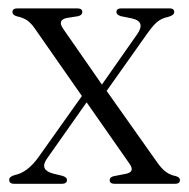

<svg xmlns="http://www.w3.org/2000/svg" viewBox="-20 -450 462 470"><path d="M135 -379 229.5 -243 316 -366.5Q337.5 -397.5 302.5 -405L275.5 -410.5Q265 -414 265 -420.5Q265 -429.5 277 -429.5H395Q406.5 -429.5 406.5 -420.5Q406.5 -413 393 -409Q374 -405 363.2 -395Q352.5 -385 339.5 -366.5L241 -227.5L365.5 -51.5Q376.5 -36 386.8 -28.8Q397 -21.5 410 -19Q420.5 -16 420.5 -9.5Q420.5 0 408.5 0H261Q248.5 0 248.5 -9Q248.5 -16 257.5 -18.5L288 -24.5Q311 -29 297.5 -48.5L192 -199.5L94.5 -61Q76 -34 110.5 -25L133 -19.5Q144 -16 144 -9.5Q144 0 131 0H15Q2.5 0 2.5 -10Q2.5 -17.5 16 -21.5Q47 -27.5 74 -65L180.5 -215L65 -380.5Q55 -395 44.8 -401.2Q34.5 -407.5 21.5 -410Q10.5 -413 10.5 -420.5Q10.5 -429.5 22.5 -429.5H169Q181.5 -429.5 181.5 -420.5Q181.5 -413.5 172 -410.5L143.5 -406Q119.5 -401 135 -379Z"/></svg>

Font: Fraunces 144pt S050 Light
Style: Regular
Weight: 300
Version: Version 1.000; ttfautohint (v1.8.3)